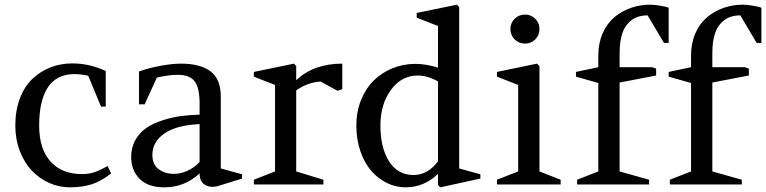

<svg xmlns="http://www.w3.org/2000/svg" viewBox="-20 -782 3248 814"><path d="M275.9 12.2Q230 12.2 188.2 -6.6Q146.5 -25.4 114.7 -58.8Q83 -92.3 64 -142.1Q44.9 -191.9 44.9 -250Q44.9 -313 64 -363.8Q83 -414.6 116.5 -446.8Q149.9 -479 193.4 -496.1Q236.8 -513.2 287.1 -513.2Q358.9 -513.2 428.2 -481V-330.1H408.2L354 -460.9Q324.7 -467.8 295.9 -467.8Q219.2 -467.8 182.6 -411.1Q146 -354.5 146 -250Q146 -150.4 194.3 -97.2Q242.7 -43.9 327.1 -43.9Q356 -43.9 379.2 -51.5Q402.3 -59.1 436 -78.1L451.2 -46.9Q407.7 -12.7 367.2 -0.2Q326.7 12.2 275.9 12.2Z M1006.3 -43V-24.9L900.4 7.8Q869.1 14.6 847.7 0.7Q826.2 -13.2 826.2 -46.9Q762.7 12.2 677.2 12.2Q606.4 12.2 571.3 -24.4Q536.1 -61 536.1 -116.2Q536.1 -157.7 554.7 -189.7Q573.2 -221.7 602.1 -240.7Q630.9 -259.8 670.9 -272.5Q710.9 -285.2 748 -290Q785.2 -294.9 826.2 -295.9V-342.8Q826.2 -411.1 804.7 -438Q783.2 -464.8 733.4 -464.8Q695.8 -464.8 645 -453.1L593.3 -339.8H569.3V-479Q613.3 -494.6 662.1 -503.4Q710.9 -512.2 748 -512.2Q828.6 -512.2 872.3 -479.7Q916 -447.3 916 -373V-67.9ZM718.3 -44.9Q746.1 -44.9 775.4 -58.3Q804.7 -71.8 826.2 -95.2V-255.9Q728.5 -251.5 677.2 -216.1Q626 -180.7 626 -126Q626 -84 652.8 -64.5Q679.7 -44.9 718.3 -44.9Z M1351.1 -20V0H1056.2V-20L1146 -55.2V-421.9L1056.2 -457V-477.1L1226.1 -512.2L1235.8 -502V-441.9Q1310.1 -512.2 1431.2 -512.2V-403.8L1411.1 -397L1339.8 -436Q1317.9 -436 1289.6 -426.5Q1261.2 -417 1235.8 -398.9V-55.2Z M2016.6 -43V-24.9L1846.7 12.2L1836.9 2V-44.9Q1778.3 12.2 1698.7 12.2Q1658.2 12.2 1620.6 -6.1Q1583 -24.4 1554.2 -57.4Q1525.4 -90.3 1508.1 -140.4Q1490.7 -190.4 1490.7 -250Q1490.7 -308.1 1510.5 -357.4Q1530.3 -406.7 1564 -440.2Q1597.7 -473.6 1643.6 -492.4Q1689.5 -511.2 1740.7 -511.2Q1787.1 -511.2 1836.9 -495.1V-671.9L1746.6 -707V-727.1L1917 -762.2L1926.8 -752V-67.9ZM1836.9 -98.1V-437Q1791.5 -461.9 1751 -461.9Q1682.1 -461.9 1637.5 -401.1Q1592.8 -340.3 1592.8 -250Q1592.8 -155.3 1629.6 -97.7Q1666.5 -40 1732.9 -40Q1793.9 -40 1836.9 -98.1Z M2356.9 -20V0H2086.9V-20L2176.8 -55.2V-421.9L2086.9 -457V-477.1L2256.8 -512.2L2267.1 -502V-55.2ZM2144 -659.2Q2144 -684.6 2161.9 -702.4Q2179.7 -720.2 2206.1 -720.2Q2231.4 -720.2 2249.3 -702.4Q2267.1 -684.6 2267.1 -659.2Q2267.1 -632.8 2249.3 -615Q2231.4 -597.2 2206.1 -597.2Q2179.7 -597.2 2161.9 -615Q2144 -632.8 2144 -659.2Z M2606.9 -432.1V-55.2L2731.9 -20V0H2426.8V-20L2516.6 -55.2V-430.2L2421.9 -457V-477.1L2516.6 -497.1V-546.9Q2516.6 -599.1 2535.2 -641.1Q2553.7 -683.1 2584.7 -709Q2615.7 -734.9 2654.5 -748.5Q2693.4 -762.2 2735.8 -762.2Q2751 -762.2 2776.4 -758.3Q2801.8 -754.4 2814.9 -749V-600.1H2794.9L2725.6 -716.8Q2683.1 -716.8 2656 -695.3Q2628.9 -673.8 2617.9 -639.4Q2606.9 -605 2606.9 -557.1V-497.1H2744.6L2761.7 -491.2V-461.9Z M3000 -432.1V-55.2L3125 -20V0H2819.8V-20L2909.7 -55.2V-430.2L2814.9 -457V-477.1L2909.7 -497.1V-546.9Q2909.7 -599.1 2928.2 -641.1Q2946.8 -683.1 2977.8 -709Q3008.8 -734.9 3047.6 -748.5Q3086.4 -762.2 3128.9 -762.2Q3144 -762.2 3169.4 -758.3Q3194.8 -754.4 3208 -749V-600.1H3188L3118.7 -716.8Q3076.2 -716.8 3049.1 -695.3Q3022 -673.8 3011 -639.4Q3000 -605 3000 -557.1V-497.1H3137.7L3154.8 -491.2V-461.9Z"/></svg>

Font: Amethysta
Style: Regular
Weight: 400
Designer: Konstantin Vinogradov, Alexei Vanyashin
Foundry: Cyreal (www.cyreal.org)
Version: Version 1.003